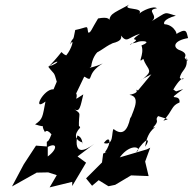

<svg xmlns="http://www.w3.org/2000/svg" viewBox="-20 -774 835 832"><path d="M743 -378 731 -386C780 -469 787 -415 759 -436C766 -474 796 -471 788 -526C805 -481 767 -551 779 -516C774 -522 804 -541 755 -558C729 -570 732 -598 795 -609C787 -636 792 -658 735 -621C759 -613 737 -667 693 -669C689 -671 684 -690 742 -706C686 -722 710 -725 637 -682C672 -707 607 -730 660 -738C647 -751 595 -727 584 -715C604 -745 503 -728 540 -754C461 -711 456 -716 451 -669C463 -694 447 -702 405 -694C376 -647 373 -630 362 -633C356 -668 365 -656 306 -644C295 -583 299 -623 283 -581C305 -615 291 -562 267 -534C228 -549 274 -571 189 -483C237 -524 246 -503 189 -485C216 -449 213 -467 226 -420L212 -387C169 -390 117 -288 177 -334C164 -267 166 -258 132 -235C190 -216 150 -244 175 -201C173 -194 177 -223 203 -192C182 -135 182 -185 183 -135C228 -161 232 -129 187 -96V-139L136 -143L83 -62L32 34L139 -26L189 -27L226 -15L195 38L293 14V32L353 -69L316 -96L389 -151C349 -121 299 -98 315 -187C346 -177 334 -131 338 -156C272 -179 342 -232 323 -217C343 -229 283 -240 322 -220C320 -295 337 -274 300 -303C326 -282 329 -316 341 -365C290 -332 321 -350 310 -369L345 -442C392 -414 346 -451 425 -499C393 -484 354 -476 375 -485C384 -559 441 -567 390 -546C398 -536 460 -592 470 -584C441 -586 516 -587 504 -620C532 -586 533 -611 587 -628C521 -583 610 -621 543 -579C549 -589 554 -583 582 -594C600 -598 639 -595 593 -577C608 -538 571 -494 601 -519C615 -477 643 -472 613 -444C585 -418 570 -419 636 -452L578 -382C550 -393 603 -376 541 -363C600 -354 545 -277 542 -245C549 -240 558 -289 544 -261C533 -211 512 -183 472 -215C462 -201 475 -141 430 -154C455 -190 467 -159 434 -113C458 -118 424 -109 427 -108L422 -70L353 -1L379 31L418 -2L403 4L450 33L479 27L548 -14L624 -11L609 -74L631 -134L617 -127L499 -92C547 -158 601 -134 570 -114C613 -182 636 -176 609 -138C619 -221 673 -228 643 -221C677 -257 647 -249 665 -271C714 -254 716 -261 688 -251C731 -297 721 -315 758 -330C763 -375 689 -327 774 -388Z"/></svg>

Font: Asimov Aggro
Style: It
Weight: 500
Designer: Google
Version: Version 2.000980; 2014